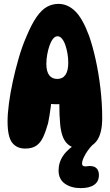

<svg xmlns="http://www.w3.org/2000/svg" viewBox="-20 -759 566 990"><path d="M110 7Q66 7 42.5 -23.5Q19 -54 19 -134Q19 -172 26 -225.5Q33 -279 46 -339Q59 -399 76.5 -459.5Q94 -520 116 -570Q143 -635 169 -672Q195 -709 222.5 -724Q250 -739 281 -739Q329 -739 367.5 -701.5Q406 -664 439 -575Q458 -521 473.5 -450.5Q489 -380 498 -302.5Q507 -225 507 -150Q507 -69 477.5 -31Q448 7 394 7Q349 7 322.5 -22.5Q296 -52 290 -121Q286 -167 286 -215.5Q286 -264 290 -309L351 -234Q329 -225 296 -222.5Q263 -220 227 -224.5Q191 -229 161 -241L247 -307Q248 -257 242 -210Q236 -163 228 -124Q216 -81 202.5 -52Q189 -23 167.5 -8Q146 7 110 7ZM275 -352Q303 -352 317.5 -373Q332 -394 332 -436Q332 -459 328 -482.5Q324 -506 317 -526.5Q310 -547 299.5 -559.5Q289 -572 277 -572Q264 -572 253.5 -559Q243 -546 235.5 -524.5Q228 -503 223.5 -478Q219 -453 219 -429Q219 -391 233.5 -371.5Q248 -352 275 -352ZM396 211Q347 211 314.5 188Q282 165 282 120Q282 78 306.5 42.5Q331 7 388 -28L476 -30Q442 0 422.5 33Q403 66 403 84Q403 92 407.5 95.5Q412 99 420 99Q425 99 430.5 98Q436 97 443 97Q467 97 478.5 109.5Q490 122 490 144Q490 177 465.5 194Q441 211 396 211Z"/></svg>

Font: DynaPuff Condensed SemiBold
Style: Regular
Weight: 600
Width: 3
Designer: Toshi Omagari, Jennifer Daniel
Foundry: Google Fonts
Version: Version 2.000